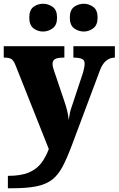

<svg xmlns="http://www.w3.org/2000/svg" viewBox="-23 -782 632 1023"><path d="M19 155Q90 155 132 136.5Q174 118 198 85.5Q222 53 237 12L61 -431Q50 -460 37.5 -467.5Q25 -475 2 -475H-3V-536H320V-475H315Q283 -475 270 -467Q257 -459 257 -442Q257 -432 260 -421Q263 -410 267 -399L320 -242Q330 -214 336 -187Q342 -160 343 -142Q346 -164 349.5 -180Q353 -196 357 -207L417 -388Q420 -396 424 -414Q428 -432 428 -442Q428 -461 415 -467.5Q402 -474 373 -475H368V-536H589V-475H585Q533 -472 509 -406L358 -3Q333 63 310 106.5Q287 150 255 175Q223 200 172.5 210.5Q122 221 42 221H19ZM424 -614Q395 -614 372 -631Q349 -648 349 -688Q349 -729 372 -745.5Q395 -762 424 -762Q450 -762 473.5 -745.5Q497 -729 497 -688Q497 -648 473.5 -631Q450 -614 424 -614ZM206 -614Q178 -614 155.5 -631Q133 -648 133 -688Q133 -729 155.5 -745.5Q178 -762 206 -762Q234 -762 257.5 -745.5Q281 -729 281 -688Q281 -648 257.5 -631Q234 -614 206 -614Z"/></svg>

Font: Noto Serif Devanagari Black
Style: Regular
Weight: 900
Designer: Universal Thirst, Indian Type Foundry and the Monotype Design Team
Foundry: Monotype Imaging Inc.
Version: Version 2.004; ttfautohint (v1.8.4.7-5d5b)